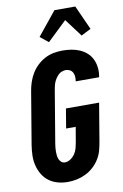

<svg xmlns="http://www.w3.org/2000/svg" viewBox="-105 -1039 710 1106"><g transform="rotate(-10 250.0 -486.0)"><path d="M200 8Q169 8 140.5 0Q112 -8 89.5 -25Q67 -42 52.5 -66.5Q38 -91 31 -119.5Q24 -148 25 -178.5Q26 -209 31 -240L82 -545Q86 -570 94.5 -595.5Q103 -621 117 -644.5Q131 -668 151.5 -687.5Q172 -707 196.5 -720Q221 -733 247.5 -738Q274 -743 299 -743Q326 -743 351.5 -739Q377 -735 400 -725Q423 -715 441.5 -698.5Q460 -682 470.5 -659.5Q481 -637 484 -611Q487 -585 482 -559V-555H345V-557Q347 -570 346 -583Q345 -596 339.5 -606.5Q334 -617 323 -623Q312 -629 299 -629Q288 -629 276 -624.5Q264 -620 255.5 -611.5Q247 -603 240 -592.5Q233 -582 228.5 -571Q224 -560 221.5 -548.5Q219 -537 217 -526L166 -221Q164 -209 163 -197.5Q162 -186 162 -174Q162 -162 163.5 -151Q165 -140 169.5 -130Q174 -120 182.5 -113Q191 -106 203 -106Q220 -106 236 -117Q252 -128 262 -143Q272 -158 276.5 -175Q281 -192 284 -209L299 -297H243L262 -411H456L419 -190Q415 -165 408 -139Q401 -113 386 -89Q371 -65 350 -46Q329 -27 304 -15Q279 -3 252.5 2.5Q226 8 200 8ZM232 -804 184 -843 295 -980H417L481 -838L424 -809L346 -913Z"/></g></svg>

Font: Iosevka SS18 Heavy
Style: Italic
Weight: 900
Italic angle: -9°
Monospace: yes
Designer: Belleve Invis
Foundry: Belleve Invis
Version: Version 25.1.1; ttfautohint (v1.8.4)